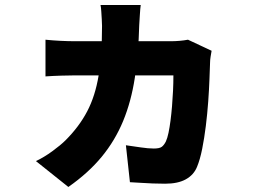

<svg xmlns="http://www.w3.org/2000/svg" viewBox="-20 -659 1040 764"><path d="M540 -639Q538 -626 536.5 -599.5Q535 -573 534 -559Q531 -444 516.5 -349.5Q502 -255 470 -177.5Q438 -100 385 -35.5Q332 29 252 85L123 -18Q155 -33 188.5 -57.5Q222 -82 241 -101Q295 -155 327 -216Q359 -277 372.5 -359Q386 -441 386 -556Q386 -565 385 -581.5Q384 -598 383 -614Q382 -630 380 -639ZM822 -457Q820 -447 818 -433.5Q816 -420 816 -413Q815 -386 813.5 -344.5Q812 -303 808.5 -254.5Q805 -206 799 -157.5Q793 -109 784.5 -66.5Q776 -24 764 5Q751 37 719.5 54.5Q688 72 637 72Q612 72 587.5 71Q563 70 540 68.5Q517 67 497 66L481 -81Q510 -77 540 -72.5Q570 -68 592 -68Q615 -68 624 -75Q633 -82 640 -96Q646 -109 650.5 -130.5Q655 -152 658.5 -179Q662 -206 664.5 -236Q667 -266 668.5 -297.5Q670 -329 670 -359H275Q256 -359 223 -358Q190 -357 161 -355V-501Q190 -498 221 -496.5Q252 -495 275 -495H662Q677 -495 694.5 -496.5Q712 -498 728 -501Z"/></svg>

Font: Noto Sans SC Thin Black
Style: Regular
Weight: 900
Version: Version 2.004-H2;hotconv 1.0.118;makeotfexe 2.5.65603